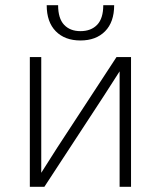

<svg xmlns="http://www.w3.org/2000/svg" viewBox="-20 -720 620 740"><path d="M441 -445 380 -350 151 0H95V-500H139V-54L200 -150L429 -500H485V0H441ZM290 -564Q230 -564 195 -599.5Q160 -635 160 -700H204Q204 -649 227 -624.5Q250 -600 290 -600Q331 -600 354.5 -624.5Q378 -649 378 -700H420Q420 -635 385 -599.5Q350 -564 290 -564Z"/></svg>

Font: Retni Sans Light
Style: Regular
Weight: 300
Designer: Vitaly Kuzmin
Foundry: ParaType Ltd.
Version: Version 1.00;March 2, 2019;FontCreator 11.5.0.2425 64-bit; t